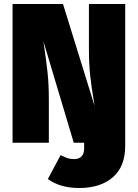

<svg xmlns="http://www.w3.org/2000/svg" viewBox="-20 -716 691 963"><path d="M608 -696V16Q608 119 546 173Q484 227 377 227Q282 227 220 182L284 62Q306 73 319.5 77.5Q333 82 352 82Q376 82 389 68.5Q402 55 402 29V0H350L198 -508L201 -486Q212 -413 218.5 -352.5Q225 -292 225 -216V0H43V-696H296L454 -186L451 -207Q439 -276 432.5 -335.5Q426 -395 426 -473V-696Z"/></svg>

Font: Fira Sans Black
Style: Regular
Weight: 900
Designer: Carrois Corporate & Edenspiekermann AG
Foundry: Carrois Corporate GbR & Edenspiekermann AG
Version: Version 4.203